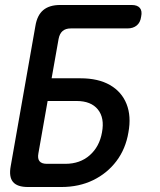

<svg xmlns="http://www.w3.org/2000/svg" viewBox="-20 -750 640 770"><path d="M92 0Q49 0 32 -20.5Q15 -41 23 -84L122 -646Q129 -689 153.5 -709.5Q178 -730 221 -730H508Q531 -730 541 -718Q551 -706 546 -683Q543 -660 528.5 -648Q514 -636 491 -636H264Q243 -636 231 -625.5Q219 -615 215 -594L187 -436H303Q374 -436 421 -409Q468 -382 487.5 -333Q507 -284 495 -219Q484 -153 447 -104Q410 -55 353.5 -27.5Q297 0 226 0ZM134 -135Q130 -114 138.5 -103.5Q147 -93 168 -93H242Q301 -93 340 -127.5Q379 -162 389 -219Q400 -277 372.5 -311Q345 -345 287 -345H171Z"/></svg>

Font: Maple Mono Medium
Style: Italic
Weight: 500
Italic angle: -10°
Monospace: yes
Designer: subframe7536
Version: Version 7.000